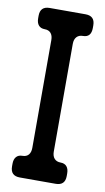

<svg xmlns="http://www.w3.org/2000/svg" viewBox="-84 -751 439 802"><g transform="rotate(10 136.0 -350.5)"><path d="M55 -82Q72 -82 81 -92.5Q90 -103 90 -122V-579Q90 -598 81 -608.5Q72 -619 55 -619Q38 -619 29 -629.5Q20 -640 20 -659V-670Q20 -710 60 -710H212Q252 -710 252 -670V-659Q252 -619 217 -619Q200 -619 190.5 -608.5Q181 -598 181 -579V-122Q181 -103 190.5 -92.5Q200 -82 217 -82Q234 -82 243 -71.5Q252 -61 252 -42V-31Q252 9 212 9H60Q20 9 20 -31V-42Q20 -61 29 -71.5Q38 -82 55 -82Z"/></g></svg>

Font: ZCOOL QingKe HuangYou
Style: Regular
Weight: 400
Version: Version 1.000